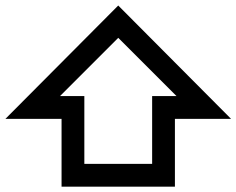

<svg xmlns="http://www.w3.org/2000/svg" viewBox="-20 -701 872 708"><path d="M541 -96.7H291V-346.7H201.2L416 -561.5L630.9 -346.7H541ZM416 -680.7 0 -262.7H207V-12.7H625V-262.7H832Z"/></svg>

Font: CaskaydiaCove Nerd Font
Style: Regular
Weight: 400
Designer: Aaron Bell
Foundry: Saja Typeworks
Version: Version 2111.1;Nerd Fonts 2.3.3